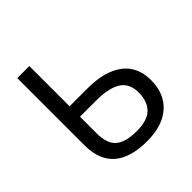

<svg xmlns="http://www.w3.org/2000/svg" viewBox="-191 -861 1018 1018"><g transform="rotate(-45 317.5 -352.0)"><path d="M180.2 -210Q180.2 -132.8 217.5 -99.9Q254.9 -66.9 339.8 -66.9Q419.4 -66.9 455.3 -102.5Q491.2 -138.2 491.2 -205.1Q491.2 -273.9 443.1 -304Q395 -334 303.2 -334H180.2ZM89.8 -713.9H180.2V-412.1H314Q443.4 -412.1 513.7 -359.1Q584 -306.2 584 -205.1Q584 -104 520.3 -47.1Q456.5 9.8 340.8 9.8Q89.8 9.8 89.8 -210Z"/></g></svg>

Font: Noto Sans Southeast Asian
Style: Regular
Weight: 400
Designer: Monotype Design Team
Foundry: Monotype Imaging Inc.
Version: Version 1.06 uh; ttfautohint (v1.4.1)